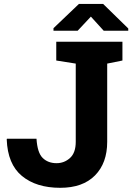

<svg xmlns="http://www.w3.org/2000/svg" viewBox="-20 -917 653 948"><path d="M277.3 10.3Q159.2 10.3 88.4 -48.1Q17.6 -106.4 13.2 -229L14.2 -231.9H160.2Q164.6 -162.6 190.9 -137Q217.3 -111.3 259.3 -111.3Q297.4 -111.3 325.7 -137Q354 -162.6 354 -216.8V-603L257.8 -618.2V-710.9H584.5V-618.2L509.3 -603V-216.8Q509.3 -111.8 449 -50.8Q388.7 10.3 277.3 10.3ZM244.1 -765.1V-777.8L369.6 -897.5H489.3L613.3 -776.4V-765.1H492.2L428.7 -835L363.3 -765.1Z"/></svg>

Font: Roboto Slab ExtraBold
Style: Regular
Weight: 800
Designer: Google
Version: Version 2.001; ttfautohint (v1.8.3)